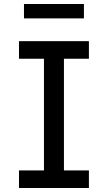

<svg xmlns="http://www.w3.org/2000/svg" viewBox="-20 -941 540 961"><path d="M75 0V-88H200V-647H75V-735H425V-647H300V-88H425V0ZM100 -849V-921H400V-849Z"/></svg>

Font: Iosevka Term Semibold
Style: Regular
Weight: 600
Monospace: yes
Designer: Belleve Invis
Foundry: Belleve Invis
Version: Version 31.4.0